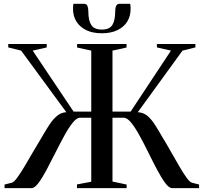

<svg xmlns="http://www.w3.org/2000/svg" viewBox="-20 -970 1050 990"><path d="M3.5 0V-18.5L41.5 -28Q52 -31 69 -54.2Q86 -77.5 107.5 -113.5Q129 -149.5 152.5 -190.2Q176 -231 199 -268.5Q218.5 -302.5 236.2 -329.2Q254 -356 274.8 -373Q295.5 -390 322 -391.5L89 -709L22.5 -725.5V-743H221V-725.5L148.5 -709L359.5 -394.5H450.5V-709L377.5 -725V-743H632.5V-725L560 -709V-394.5H653.5L861.5 -709L789 -725.5V-743H987.5V-725.5L921 -709L690.5 -391.5Q719 -390 739.2 -373.2Q759.5 -356.5 777 -329.5Q794.5 -302.5 814 -268.5Q837 -231 860 -190.2Q883 -149.5 903.8 -113.8Q924.5 -78 941.5 -54.5Q958.5 -31 969.5 -28L1006.5 -18.5V0H867.5Q851.5 0 832 -26.2Q812.5 -52.5 790.5 -94Q768.5 -135.5 745.8 -181.8Q723 -228 700.5 -269.2Q678 -310.5 657 -336.8Q636 -363 617.5 -363H560V-34L633 -18.5V0H377V-19L450.5 -33V-363H392.5Q375.5 -363 354.5 -336.8Q333.5 -310.5 311 -269.2Q288.5 -228 265.2 -181.8Q242 -135.5 220 -94Q198 -52.5 178.2 -26.2Q158.5 0 142.5 0ZM413 -950.5Q426.5 -950.5 431 -939.2Q435.5 -928 435.5 -910.5Q435.5 -864.5 450.8 -841Q466 -817.5 505 -817.5Q544.5 -817.5 559.2 -841Q574 -864.5 574 -910.5Q574 -928 578.8 -939.2Q583.5 -950.5 597 -950.5H651.5Q652.5 -944 653 -937.2Q653.5 -930.5 653.5 -923.5Q653.5 -886.5 635.8 -858.2Q618 -830 584.8 -814.2Q551.5 -798.5 505 -798.5Q458.5 -798.5 425.5 -814.2Q392.5 -830 374.5 -858.2Q356.5 -886.5 356.5 -923.5Q356.5 -930.5 357 -937.2Q357.5 -944 358.5 -950.5Z"/></svg>

Font: Merriweather 144pt
Style: Regular
Weight: 400
Version: Version 2.100